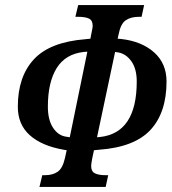

<svg xmlns="http://www.w3.org/2000/svg" viewBox="-20 -734 674 754"><path d="M146 -46H156Q187 -46 206.5 -59.5Q226 -73 235 -113L242 -144L230 -146Q144 -161 97 -203Q50 -245 50 -315Q50 -433 113 -501Q176 -569 315 -580L335 -582L339 -603Q344 -626 344 -632Q344 -654 329.5 -661Q315 -668 286 -668H276L287 -714H546L536 -668H526Q494 -668 474 -654.5Q454 -641 446 -600L442 -582L455 -581Q536 -572 585 -528.5Q634 -485 634 -414Q634 -292 571 -224Q508 -156 369 -146L349 -144L342 -111Q338 -89 338 -82Q338 -61 352.5 -53.5Q367 -46 395 -46H405L395 0H135ZM254 -195 323 -531 309 -530Q237 -522 202.5 -466.5Q168 -411 168 -315Q168 -263 188.5 -232Q209 -201 241 -197ZM373 -196Q517 -212 517 -414Q517 -463 496.5 -492.5Q476 -522 445 -528L432 -530L361 -195Z"/></svg>

Font: Noto Serif CondSemiBold
Style: Italic
Weight: 600
Width: 3
Italic angle: -12°
Designer: Monotype Design Team
Foundry: Monotype Imaging Inc.
Version: Version 1.001